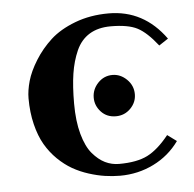

<svg xmlns="http://www.w3.org/2000/svg" viewBox="-41 -485 543 538"><g transform="rotate(-5 231.0 -216.0)"><path d="M278.8 -154.8Q253.4 -154.8 237.3 -172.1Q221.2 -189.5 221.2 -211.9Q221.2 -235.4 238 -253.2Q254.9 -271 278.8 -271Q301.3 -271 319.1 -253.7Q336.9 -236.3 336.9 -211.9Q336.9 -189 320.1 -171.9Q303.2 -154.8 278.8 -154.8ZM165 -200.2Q165 -150.9 175 -114.5Q185.1 -78.1 201.7 -58.6Q218.3 -39.1 236.8 -30Q255.4 -21 275.9 -21Q326.2 -21 356.2 -36.1Q386.2 -51.3 417 -89.8L442.9 -70.8Q414.6 -31.2 370.6 -9.5Q326.7 12.2 275.9 12.2Q254.9 12.2 233.6 9Q212.4 5.9 188.5 -1.7Q164.6 -9.3 143.6 -21.2Q122.6 -33.2 103 -52.2Q83.5 -71.3 69.6 -95.2Q55.7 -119.1 47.4 -152.8Q39.1 -186.5 39.1 -226.1Q39.1 -248 46.6 -274.7Q54.2 -301.3 73 -331.5Q91.8 -361.8 118.7 -386.5Q145.5 -411.1 188.5 -427.5Q231.4 -443.8 283.2 -443.8Q381.8 -443.8 442.9 -358.9L417 -341.8Q386.7 -380.4 360.8 -393.8Q335 -407.2 286.1 -407.2Q250.5 -407.2 226.1 -392.3Q201.7 -377.4 188.7 -348.4Q175.8 -319.3 170.4 -284.2Q165 -249 165 -200.2Z"/></g></svg>

Font: Linux Libertine G
Style: Semibold
Weight: 600
Designer: Philipp H. Poll
Foundry: Philipp H. Poll
Version: Version 5.1.1